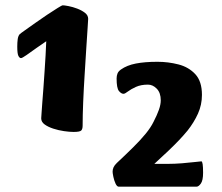

<svg xmlns="http://www.w3.org/2000/svg" viewBox="-20 -704 837 724"><path d="M257.2 -206.5Q242.4 -206.5 221.5 -209.5Q200.7 -212.5 181 -218.9Q161.3 -225.3 148.4 -234.7Q135.4 -244.1 135.4 -257.7Q135.4 -260.4 136.6 -276.1Q137.7 -291.8 139.5 -316.9Q141.4 -341.9 143.7 -371.9Q145.9 -401.9 148 -433.7Q150.1 -465.5 151.9 -495.5Q153.6 -525.4 154.4 -548.5Q139 -538.5 117.9 -523.3Q96.8 -508.1 80.2 -496.5Q63.6 -484.9 59.1 -484.9Q53.6 -484.9 49.3 -493.4Q45.1 -501.9 45.1 -528.3Q45.1 -544.1 46.8 -556.4Q48.6 -568.7 54.1 -574.9Q56.8 -577.7 73.5 -589.4Q90.1 -601.2 112.6 -617.2Q135.1 -633.2 157.9 -648.4Q180.7 -663.5 197.1 -673.7Q213.4 -684 216.7 -684Q222.7 -684 238.4 -681Q254.1 -678 271 -671.6Q287.9 -665.2 300.2 -655.8Q312.5 -646.4 312.5 -632.8Q312.5 -629.1 310.4 -598.9Q308.3 -568.7 305.4 -522.5Q302.6 -476.2 299.2 -423.2Q295.8 -370.3 293.7 -319.5Q291.6 -268.7 291.6 -230.4Q291.6 -217.3 286.3 -211.9Q281 -206.5 257.2 -206.5ZM427.9 0Q421.1 0 415.7 -11.7Q410.4 -23.3 407.5 -37.1Q404.6 -50.9 404.6 -56.4Q404.6 -65.2 408.1 -73Q411.6 -80.8 420.6 -89.5Q455.2 -121.8 482.5 -148.9Q509.8 -175.9 529.2 -199.6Q548.6 -223.3 559.1 -244.8Q572.2 -270.2 579.2 -290Q586.2 -309.9 586.2 -325.8Q586.2 -353.9 571.3 -369.4Q556.3 -384.9 537.9 -384.9Q511.5 -384.9 492.5 -376.3Q473.6 -367.7 462.3 -359Q451.1 -350.3 445.8 -350.3Q437.1 -350.3 428.4 -360.9Q419.7 -371.6 419.7 -408Q419.7 -418.2 423 -426.6Q426.2 -435 436.2 -442Q458.5 -457.8 492.2 -464.4Q525.8 -471 573.8 -471Q614.6 -471 653.2 -461Q691.7 -451 716.6 -424.1Q741.5 -397.2 741.5 -346.1Q741.5 -308.9 726.5 -275.5Q711.4 -242.2 687.4 -211.8Q673 -194.3 655.7 -176Q638.4 -157.8 616 -136.4Q593.5 -115.1 562 -86.1Q574.7 -86.1 588 -86.1Q601.2 -86.1 614.2 -86.1Q638.3 -86.1 666.2 -88.3Q694.1 -90.6 715.4 -93.1Q736.8 -95.6 739.3 -95.6Q745.8 -95.6 745.8 -52.6Q745.8 -23.8 737.4 -11.9Q729 0 720.7 0Z"/></svg>

Font: Briem Hand Thin
Style: Regular
Weight: 100
Designer: Gunnlaugur SE Briem, Eben Sorkin
Foundry: Sorkin Type Co.
Version: Version 1.003